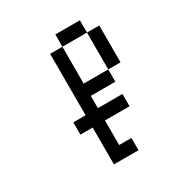

<svg xmlns="http://www.w3.org/2000/svg" viewBox="-150 -610 800 846"><g transform="rotate(-30 250.0 -187.5)"><path d="M312.5 125V62.5H250Q250 62.5 250 -62.5H375V-125H250V-187.5H375V-250H250V-437.5H187.5V-125H125V-62.5H187.5V125ZM375 -250H437.5V-437.5H375ZM250 -437.5H375V-500H250Z"/></g></svg>

Font: UnifontExMono
Style: Regular
Weight: 500
Version: Version 15.0.06